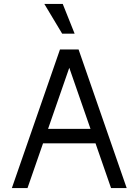

<svg xmlns="http://www.w3.org/2000/svg" viewBox="-20 -950 700 970"><path d="M283 -700H377L620 0H541L325 -622H335L119 0H40ZM184 -299H477V-226H184ZM204 -930H297L357 -780H294Z"/></svg>

Font: Uncut Sans VF
Style: Regular
Weight: 400
Designer: Kasper Nordkvist
Foundry: Uncut Type
Version: Version 1.100;FEAKit 1.0